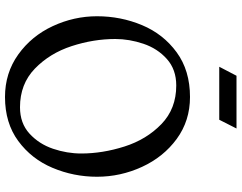

<svg xmlns="http://www.w3.org/2000/svg" viewBox="-119 -830 966 768"><g transform="rotate(90 364.0 -446.0)"><path d="M687 -351Q687 -258 651.5 -173.5Q616 -89 544 -36Q472 17 368 17Q272 17 198 -36Q124 -89 84.5 -174Q45 -259 45 -351Q45 -446 80.5 -531Q116 -616 189 -669.5Q262 -723 368 -723Q463 -723 535.5 -670Q608 -617 647.5 -531Q687 -445 687 -351ZM136 -424Q136 -337 164.5 -249.5Q193 -162 254.5 -102.5Q316 -43 409 -43Q473 -43 514.5 -81Q556 -119 575 -175Q594 -231 594 -288Q594 -373 566 -461Q538 -549 476.5 -608.5Q415 -668 322 -668Q258 -668 216 -630.5Q174 -593 155 -536.5Q136 -480 136 -424ZM494 -909H283L247 -840H459Z"/></g></svg>

Font: Amita
Style: Regular
Weight: 400
Designer: Eduardo Rodriguez Tunni, Modular Infotech, Brian J. Bonislawsky
Foundry: Eduardo Rodriguez Tunni, Modular Infotech, Brian J. Bonislawsky
Version: Version 1.004